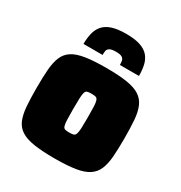

<svg xmlns="http://www.w3.org/2000/svg" viewBox="-170 -839 912 968"><g transform="rotate(30 285.5 -354.5)"><path d="M285 8Q212 8 164.5 0.5Q117 -7 89.5 -25Q62 -43 49.5 -73.5Q37 -104 33.5 -148.5Q30 -193 30 -255Q30 -317 33.5 -361.5Q37 -406 49.5 -436.5Q62 -467 89.5 -485Q117 -503 164.5 -510.5Q212 -518 285 -518Q358 -518 405.5 -510.5Q453 -503 480.5 -485Q508 -467 521 -436.5Q534 -406 537.5 -361.5Q541 -317 541 -255Q541 -193 537.5 -148.5Q534 -104 521 -73.5Q508 -43 480.5 -25Q453 -7 405.5 0.5Q358 8 285 8ZM285 -142Q301 -142 309.5 -144.5Q318 -147 322 -158Q326 -169 327 -192Q328 -215 328 -255Q328 -296 327 -318.5Q326 -341 322 -352Q318 -363 309.5 -365.5Q301 -368 285 -368Q269 -368 260.5 -365.5Q252 -363 248.5 -352Q245 -341 244 -318.5Q243 -296 243 -255Q243 -215 244 -192Q245 -169 248.5 -158Q252 -147 260.5 -144.5Q269 -142 285 -142ZM286 -717Q337 -717 369 -706Q401 -695 418 -674.5Q435 -654 441 -626Q447 -598 447 -565H336Q336 -578 334 -589Q332 -600 321.5 -606.5Q311 -613 286 -613Q261 -613 250 -606.5Q239 -600 237 -589Q235 -578 235 -565H124Q124 -598 130.5 -626Q137 -654 154 -674.5Q171 -695 203 -706Q235 -717 286 -717Z"/></g></svg>

Font: Saira Thin Black
Style: Regular
Weight: 900
Version: Version 1.101